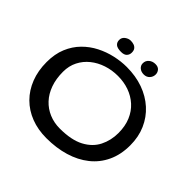

<svg xmlns="http://www.w3.org/2000/svg" viewBox="-191 -921 1160 1160"><g transform="rotate(45 389.0 -340.5)"><path d="M356.5 51.5Q284.5 51.5 225 28.5Q165.5 5.5 122.5 -37.5Q79.5 -80.5 56 -140.8Q32.5 -201 32.5 -275Q32.5 -344 54.5 -396.8Q76.5 -449.5 114 -487.5Q151.5 -525.5 198.5 -549.5Q245.5 -573.5 296.8 -585Q348 -596.5 396.5 -596.5Q473 -596.5 536.8 -573.8Q600.5 -551 647.5 -508.5Q694.5 -466 720.2 -407.2Q746 -348.5 746 -276.5Q746 -197 717.2 -135.8Q688.5 -74.5 636 -32.8Q583.5 9 512.5 30.2Q441.5 51.5 356.5 51.5ZM373 -47Q471.5 -47 530.8 -78.5Q590 -110 616.5 -162.8Q643 -215.5 643 -278.5Q643 -337 624 -382.2Q605 -427.5 571 -458.2Q537 -489 492.5 -504.8Q448 -520.5 397 -520.5Q346.5 -520.5 301 -505.5Q255.5 -490.5 220.2 -462.2Q185 -434 164.5 -393.8Q144 -353.5 144 -303.5Q144 -243.5 161 -196Q178 -148.5 208.8 -115.5Q239.5 -82.5 281.5 -64.8Q323.5 -47 373 -47ZM307 -636Q274.5 -636 261.2 -647.8Q248 -659.5 248 -679Q248 -700.5 265.2 -713.2Q282.5 -726 301 -726Q315.5 -726 328.2 -721.8Q341 -717.5 348.8 -707.2Q356.5 -697 356.5 -679Q356.5 -661 344.8 -648.5Q333 -636 307 -636ZM500.5 -636.5Q478 -636.5 463.2 -649Q448.5 -661.5 448.5 -680.5Q448.5 -703 465.2 -717.2Q482 -731.5 506.5 -731.5Q529.5 -731.5 540.8 -718.2Q552 -705 552 -688Q552 -667 537.8 -651.8Q523.5 -636.5 500.5 -636.5Z"/></g></svg>

Font: Gluten Thin Light
Style: Regular
Weight: 300
Version: Version 1.300